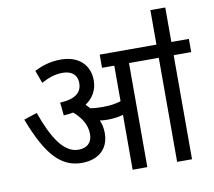

<svg xmlns="http://www.w3.org/2000/svg" viewBox="-86 -904 1118 1003"><g transform="rotate(-10 473.0 -402.5)"><path d="M428 -214C428 -240 423 -263 414 -283C428 -281 441 -280 453 -280C483 -280 510 -283 538 -291V0H616V-552H774V0H853V-552H946V-622H853V-805H774V-622H473V-552H538V-363C507 -354 480 -350 441 -350C418 -350 396 -351 375 -355C369 -363 362 -370 355 -377C395 -404 419 -444 419 -495C419 -575 365 -632 267 -632C208 -632 164 -615 127 -597L152 -529C191 -550 224 -562 266 -562C309 -562 342 -541 342 -494C342 -445 308 -415 226 -411L233 -342C251 -343 268 -345 284 -348C323 -314 351 -273 351 -223C351 -174 321 -152 278 -152C202 -152 146 -238 96 -379L26 -356C101 -158 175 -81 284 -81C367 -81 428 -126 428 -214Z"/></g></svg>

Font: Noto Sans SemiCondensed
Style: Italic
Weight: 400
Width: 4
Italic angle: -12°
Designer: Monotype Design Team
Foundry: Monotype Imaging Inc.
Version: Version 2.013